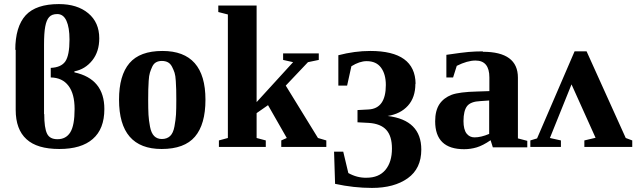

<svg xmlns="http://www.w3.org/2000/svg" viewBox="-20 -721 3122 942"><path d="M57 -478 55 -475Q55 -590 106 -646Q157 -701 269 -701Q359 -701 413 -656Q467 -611 467 -533Q467 -468 433 -425Q398 -381 345 -371V-366Q492 -334 492 -186Q492 -88 435 -39Q379 10 271 10Q162 10 110 -38Q57 -86 57 -182ZM196 -161 197 -162Q197 -93 211 -65Q224 -38 262 -38Q304 -38 325 -72Q346 -106 346 -186Q346 -261 316 -300Q286 -340 229 -341V-388Q279 -390 300 -419Q321 -449 321 -527Q321 -586 306 -619Q291 -652 261 -652Q234 -652 221 -637Q208 -623 202 -591Q196 -560 196 -501Z M777 -471Q988 -471 988 -232Q988 -111 936.5 -50.5Q885 10 773 10Q564 10 564 -232Q564 -351 615 -411Q666 -471 777 -471ZM845 -232Q845 -264 844.5 -280.5Q844 -297 842.5 -323.5Q841 -350 836.5 -364Q832 -378 824 -393.5Q816 -409 803.5 -415.5Q791 -422 774 -422Q758 -422 746 -415.5Q734 -409 727 -394Q720 -379 715.5 -364.5Q711 -350 709.5 -324.5Q708 -299 707.5 -281.5Q707 -264 707 -232Q707 -185 708.5 -158Q710 -131 716 -99.5Q722 -68 736.5 -53.5Q751 -39 774 -39Q799 -39 814.5 -53.5Q830 -68 836 -101Q842 -134 843.5 -159Q845 -184 845 -232Z M1239 -220 1418 -416 1369 -427V-459H1544V-427L1491 -416L1382 -301L1540 -44L1581 -32V0H1360V-32L1387 -44L1295 -205L1239 -166V-44L1284 -32V0H1054V-32L1098 -44V-650L1051 -662V-694H1239Z M2019 -310H2018Q2018 -243 1981.5 -202.5Q1945 -162 1882 -152Q2047 -132 2047 13Q2047 106 1980.5 153.5Q1914 201 1805 201Q1716 201 1624 181L1619 23H1664L1689 128Q1732 152 1778 151Q1839 151 1871 112.5Q1903 74 1903 8Q1903 -53 1875.5 -83.5Q1848 -114 1790 -118L1734 -121V-181L1789 -184Q1873 -189 1873 -304Q1873 -357 1849.5 -389Q1826 -421 1779 -421Q1744 -421 1704 -396L1683 -301H1640V-450Q1720 -471 1797 -471Q2017 -471 2019 -310Z M2349 -469V-467Q2521 -467 2521 -340V-42L2567 -30V2H2398L2387 -33Q2349 -7 2319 2Q2289 11 2257 11Q2115 11 2115 -126Q2115 -178 2136 -210Q2157 -241 2196 -256Q2234 -270 2321 -272L2381 -274V-341Q2381 -424 2313 -424Q2273 -424 2221 -398L2203 -341H2170V-452Q2252 -464 2278 -466Q2312 -469 2349 -469ZM2380 -228 2337 -225Q2290 -223 2272 -201Q2254 -178 2254 -127Q2254 -86 2269 -66Q2284 -47 2308 -47Q2340 -47 2380 -64Z M2799 -469H2858L3050 -44L3082 -32V0H2847V-32L2902 -45L2784 -307L2678 -44L2732 -32V0H2582V-32L2615 -42Z"/></svg>

Font: Libra Serif Modern
Style: Bold
Weight: 700
Designer: Stefan Peev, Context Ltd
Foundry: Ascender Corporation
Version: Version 1.000